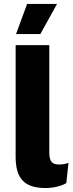

<svg xmlns="http://www.w3.org/2000/svg" viewBox="-20 -940 367 970"><path d="M61 -768H184L268 -920H117ZM229 -712H59V-148C59 -37 104 10 211 10C248 10 291 0 315 -15L326 -117C308 -111 297 -109 277 -109C242 -109 229 -126 229 -170Z"/></svg>

Font: Work Sans
Style: Bold
Weight: 700
Designer: Wei Huang
Foundry: Wei Huang
Version: Version 2.012